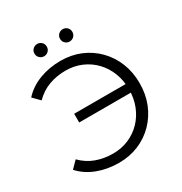

<svg xmlns="http://www.w3.org/2000/svg" viewBox="-198 -1011 1102 1163"><g transform="rotate(-30 353.0 -430.0)"><path d="M299.1 6.4Q218.7 6.4 150.1 -19.6Q81.4 -45.5 34.7 -96.8L80.7 -143.6Q124.7 -99.3 179 -79.8Q233.4 -60.2 295.7 -60.2Q355.2 -60.2 405.8 -82Q456.5 -103.8 493.8 -142.8Q531.1 -181.8 552 -234.6Q572.8 -287.5 572.8 -350Q572.8 -412.5 552 -465.4Q531.1 -518.2 493.8 -557.2Q456.5 -596.2 405.8 -618Q355.2 -639.8 295.7 -639.8Q233.4 -639.8 179 -620Q124.7 -600.2 80.7 -555.9L34.7 -602.8Q81.4 -654 150.1 -680.2Q218.7 -706.4 299.1 -706.4Q373.9 -706.4 437.1 -679.9Q500.3 -653.4 547.7 -605.1Q595 -556.8 621.1 -492Q647.2 -427.1 647.2 -350Q647.2 -272.9 621.1 -208Q595 -143.2 547.7 -94.9Q500.3 -46.6 437.1 -20.1Q373.9 6.4 299.1 6.4ZM210.8 -326.3V-387.3H597.9V-326.3ZM406.5 -779.7Q389.1 -779.7 376.3 -791.9Q363.5 -804.2 363.5 -822.7Q363.5 -841.6 376.3 -853.6Q389.1 -865.7 406.5 -865.7Q424.3 -865.7 436.9 -853.6Q449.5 -841.6 449.5 -822.7Q449.5 -804.2 436.9 -791.9Q424.3 -779.7 406.5 -779.7ZM227.7 -779.7Q210.4 -779.7 197.6 -791.9Q184.7 -804.2 184.7 -822.7Q184.7 -841.6 197.6 -853.6Q210.4 -865.7 227.7 -865.7Q245.5 -865.7 258.1 -853.6Q270.7 -841.6 270.7 -822.7Q270.7 -804.2 258.1 -791.9Q245.5 -779.7 227.7 -779.7Z"/></g></svg>

Font: Montserrat Alternates Thin
Style: Regular
Weight: 100
Designer: Julieta Ulanovsky
Foundry: Julieta Ulanovsky
Version: Version 9.000